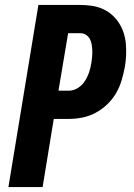

<svg xmlns="http://www.w3.org/2000/svg" viewBox="-20 -755 540 775"><path d="M14 0 135 -735H304Q328 -735 351 -731.5Q374 -728 394.5 -719Q415 -710 431.5 -695.5Q448 -681 460 -662.5Q472 -644 479 -622.5Q486 -601 488 -578Q490 -555 489 -531.5Q488 -508 484 -485Q479 -458 471 -431Q463 -404 448.5 -379Q434 -354 412.5 -333.5Q391 -313 365.5 -299.5Q340 -286 312.5 -280.5Q285 -275 258 -275H197L152 0ZM258 -389Q277 -389 294.5 -400Q312 -411 323 -428.5Q334 -446 340 -464.5Q346 -483 349 -502Q351 -514 352 -527Q353 -540 352.5 -552Q352 -564 350 -576Q348 -588 342.5 -598Q337 -608 327 -614.5Q317 -621 304 -621H255L216 -389Z"/></svg>

Font: Iosevka Curly Heavy Oblique
Style: Regular
Weight: 900
Italic angle: -9°
Monospace: yes
Designer: Belleve Invis
Foundry: Belleve Invis
Version: Version 11.1.0; ttfautohint (v1.8.3)